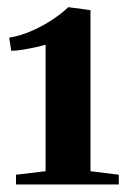

<svg xmlns="http://www.w3.org/2000/svg" viewBox="-20 -924 348 522"><path d="M104 -458.5V-802.5Q94.5 -799.5 77.8 -795.8Q61 -792 42.8 -789Q24.5 -786 10.5 -786L5 -821.5Q39 -827.5 70.2 -841.8Q101.5 -856 126.2 -873Q151 -890 165.5 -904.5L226 -896.5V-458.5L303 -449V-422.5H23.5V-449Z"/></svg>

Font: Merriweather 120pt ExtraBold
Style: Regular
Weight: 800
Version: Version 2.100